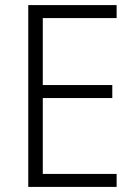

<svg xmlns="http://www.w3.org/2000/svg" viewBox="-20 -734 534 754"><path d="M438 0H91V-714H438V-663H148V-400H421V-349H148V-51H438Z"/></svg>

Font: Noto Sans Lao UI SemCond Light
Style: Regular
Weight: 300
Width: 4
Designer: Monotype Design Team
Foundry: Monotype Imaging Inc.
Version: Version 2.000; ttfautohint (v1.8.4.7-5d5b)